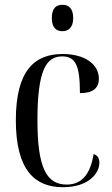

<svg xmlns="http://www.w3.org/2000/svg" viewBox="-20 -770 465 800"><path d="M240 -640C266 -640 285 -656 285 -695C285 -735 266 -750 240 -750C213 -750 196 -735 196 -695C196 -656 213 -640 240 -640ZM242 10C351 10 394 -49 394 -92C394 -110 387 -123 370 -128C356 -40 318 -1 258 -1C174 -1 136 -70 136 -269C136 -481 174 -535 239 -535C296 -535 313 -495 313 -382C370 -382 392 -405 392 -442C392 -502 334 -545 241 -545C127 -545 46 -480 46 -269C46 -60 126 10 242 10Z"/></svg>

Font: Noto Serif Display Condensed
Style: Regular
Weight: 400
Width: 3
Designer: Monotype Design Team
Foundry: Monotype Imaging Inc.
Version: Version 2.009